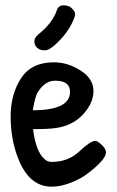

<svg xmlns="http://www.w3.org/2000/svg" viewBox="-20 -697 438 721"><path d="M194 -660Q200 -677 219.5 -677Q239 -677 250.5 -665Q262 -653 262 -645.5Q262 -638 260 -633Q244 -588 206.5 -548Q169 -508 149 -508Q129 -508 119 -518Q109 -528 109 -541.5Q109 -555 124 -568Q178 -611 194 -660ZM182 -463Q235 -463 283 -432Q331 -401 331 -355.5Q331 -310 292 -267.5Q253 -225 188 -216Q160 -212 104 -212Q115 -127 147 -100Q157 -89 174 -89Q236 -89 278 -128.5Q320 -168 338 -168Q346 -168 362 -153Q378 -138 378 -125Q378 -99 315 -50Q287 -27 247.5 -11.5Q208 4 174 4Q87 4 46 -108Q20 -177 20 -260Q20 -343 59 -403Q98 -463 182 -463ZM187 -394Q149 -394 122 -351Q112 -336 103 -283Q243 -283 243 -352Q243 -394 187 -394Z"/></svg>

Font: Patrick Hand
Style: Regular
Weight: 400
Designer: Patrick Wagesreiter
Foundry: Patrick Wagesreiter
Version: Version 1.003;PS 001.003;hotconv 1.0.70;makeotf.lib2.5.58329